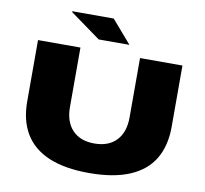

<svg xmlns="http://www.w3.org/2000/svg" viewBox="-94 -987 1176 1101"><g transform="rotate(10 494.5 -436.5)"><path d="M494 12Q352 12 259 -27.5Q166 -67 120 -143.5Q74 -220 74 -331V-688H321V-342Q321 -256 366.5 -208Q412 -160 494 -160Q577 -160 622.5 -208Q668 -256 668 -342V-688H915V-331Q915 -220 869 -143.5Q823 -67 729.5 -27.5Q636 12 494 12ZM595 -752H416L239 -880V-885H480Z"/></g></svg>

Font: Archivo SemiBold Expanded Black
Style: Regular
Weight: 900
Width: 7
Version: Version 2.001